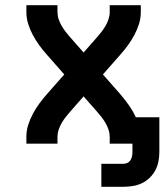

<svg xmlns="http://www.w3.org/2000/svg" viewBox="-20 -550 640 735"><path d="M368 165V77H453Q461 77 468 73.5Q475 70 479.5 63Q484 56 485.5 48Q487 40 487 32V0H400V-27Q400 -40 395.5 -53.5Q391 -67 384 -79Q377 -91 368.5 -102Q360 -113 351 -123L300 -181L249 -123Q240 -113 231.5 -102Q223 -91 216 -79Q209 -67 204.5 -53.5Q200 -40 200 -27V0H81V-27Q81 -50 88 -72Q95 -94 106 -114.5Q117 -135 130.5 -153.5Q144 -172 160 -190L226 -265L160 -340Q144 -358 130.5 -376.5Q117 -395 106 -415.5Q95 -436 88 -458Q81 -480 81 -504V-530H200V-504Q200 -490 204.5 -476.5Q209 -463 216 -451Q223 -439 231.5 -428Q240 -417 249 -407L300 -349L351 -407Q360 -417 368.5 -428Q377 -439 384 -451Q391 -463 395.5 -476.5Q400 -490 400 -504V-530H519V-504Q519 -480 512 -458Q505 -436 494 -415.5Q483 -395 469.5 -376.5Q456 -358 440 -340L374 -265L440 -190Q458 -169 473.5 -147Q489 -125 500 -101H590V32Q590 50 586.5 68Q583 86 574.5 102Q566 118 552.5 131Q539 144 523 151.5Q507 159 489 162Q471 165 453 165Z"/></svg>

Font: Iosevka Curly Extended
Style: Bold
Weight: 700
Width: 7
Monospace: yes
Designer: Belleve Invis
Foundry: Belleve Invis
Version: Version 11.1.0; ttfautohint (v1.8.3)